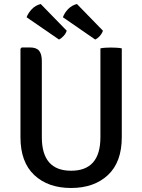

<svg xmlns="http://www.w3.org/2000/svg" viewBox="-20 -924 709 957"><path d="M587 -240Q587 -116 518 -51.5Q449 13 334 13Q219.5 13 150.8 -51.5Q82 -116 82 -240V-681L88.5 -687.5H129Q161.5 -687.5 175 -671Q188.5 -654.5 188.5 -619V-240Q188.5 -73 334.5 -73Q480.5 -73 480.5 -240V-683Q492.5 -685.5 506.2 -686.2Q520 -687 532.5 -687Q544.5 -687 559.8 -686.2Q575 -685.5 587 -683ZM183 -904 312.5 -771Q308.5 -757.5 297.5 -745.2Q286.5 -733 274 -727L112.5 -838Q121 -860 139 -878.8Q157 -897.5 183 -904ZM363.5 -904 493 -771Q489 -758 478.2 -745.5Q467.5 -733 454.5 -727L293.5 -838Q301.5 -860 319.5 -878.8Q337.5 -897.5 363.5 -904Z"/></svg>

Font: Signika SC
Style: Regular
Weight: 400
Designer: Anna Giedryś
Foundry: Anna Giedryś
Version: Version 2.000; ttfautohint (v1.8.3) -l 8 -r 50 -G 200 -x 9 -